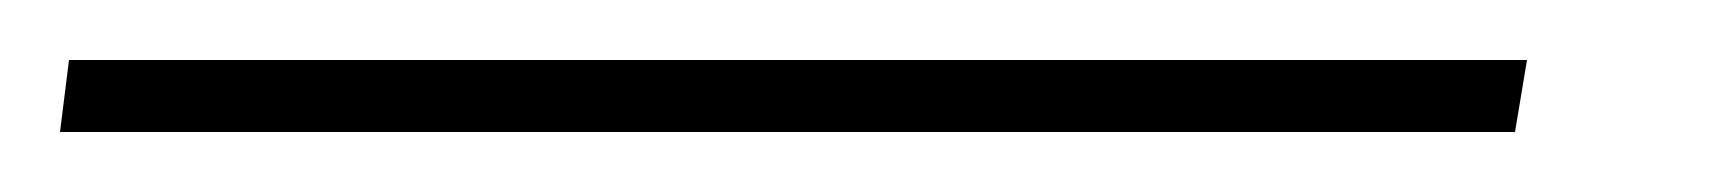

<svg xmlns="http://www.w3.org/2000/svg" viewBox="-67 72 572 64"><path d="M-47 116H438L442 92H-44Z"/></svg>

Font: Jost* 200 Thin Italic
Style: Italic
Weight: 200
Italic angle: -10°
Version: Version 3.200; ttfautohint (v0.97) -l 8 -r 50 -G 200 -x 14 -